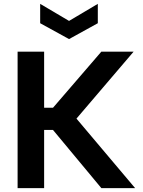

<svg xmlns="http://www.w3.org/2000/svg" viewBox="-20 -965 733 985"><path d="M70.3 0V-700H206.4V-412.2H251.9L499.9 -700H665.5L372.3 -356.5L673.1 0H499.9L251.9 -298.3H206.4V0ZM334.2 -764.5 186.1 -845.9V-945.2L334.2 -857.7L481.8 -945.2V-845.9Z"/></svg>

Font: Envelope Sans Variable
Style: Regular
Weight: 500
Designer: Andreas Rasmussen / Norman Anderson
Foundry: mail.de GmbH
Version: Version 1.150